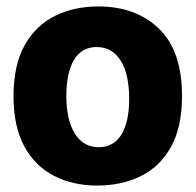

<svg xmlns="http://www.w3.org/2000/svg" viewBox="-20 -562 607 596"><path d="M282 14Q206 14 147 -16.5Q88 -47 55 -108.5Q22 -170 22 -263Q22 -360 56.5 -421.5Q91 -483 150.5 -512.5Q210 -542 285 -542Q402 -542 473.5 -473Q545 -404 545 -264Q545 -167 510.5 -105.5Q476 -44 416.5 -15Q357 14 282 14ZM286 -105Q333 -105 357 -144.5Q381 -184 381 -255Q381 -332 354.5 -374Q328 -416 280 -416Q234 -416 210 -376.5Q186 -337 186 -265Q186 -189 212.5 -147Q239 -105 286 -105Z"/></svg>

Font: Bricolage Grotesque 48pt ExtraBold
Style: Regular
Weight: 800
Designer: Mathieu Triay
Foundry: Atelier Triay
Version: Version 1.000; ttfautohint (v1.8.4.7-5d5b);gftools[0.9.32]